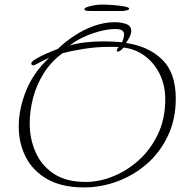

<svg xmlns="http://www.w3.org/2000/svg" viewBox="-20 -802 836 840"><path d="M348 18Q251 18 187.5 -18Q124 -54 93 -114.5Q62 -175 62 -248Q62 -326 94.5 -406Q127 -486 195 -549Q172 -539 151 -527.5Q130 -516 126 -516Q117 -516 117 -525Q117 -531 130.5 -540Q144 -549 163.5 -558.5Q183 -568 202.5 -576Q222 -584 233 -588Q265 -619 305 -645.5Q345 -672 391 -688.5Q437 -705 484 -705Q507 -705 530.5 -697.5Q554 -690 554 -667Q554 -653 546 -638Q538 -623 531 -614Q629 -600 689 -542Q749 -484 749 -371Q749 -280 714.5 -207.5Q680 -135 622.5 -85Q565 -35 493.5 -8.5Q422 18 348 18ZM285 -603Q314 -612 353 -616.5Q392 -621 432 -621Q453 -621 474 -620Q495 -619 514 -617Q523 -638 523 -651Q523 -675 485 -675Q453 -675 415.5 -665Q378 -655 344 -639Q310 -623 285 -603ZM355 -6Q414 -6 475 -30.5Q536 -55 587.5 -101.5Q639 -148 671 -215Q703 -282 703 -368Q703 -427 680 -475.5Q657 -524 616 -555.5Q575 -587 521 -594Q512 -584 505.5 -580Q499 -576 496 -576Q491 -576 491 -580Q491 -589 500 -596Q490 -597 480 -597Q470 -597 459 -597Q403 -597 348.5 -588.5Q294 -580 253 -569Q202 -531 170.5 -480Q139 -429 124.5 -373Q110 -317 110 -262Q110 -194 136 -135.5Q162 -77 216 -41.5Q270 -6 355 -6ZM374 -754Q360 -754 354.5 -756Q349 -758 349 -760Q349 -767 362 -771.5Q375 -776 393 -779Q411 -782 426 -782Q445 -782 473 -780Q501 -778 523 -774Q545 -770 545 -764Q545 -759 533.5 -756.5Q522 -754 519 -754Z"/></svg>

Font: Bilbo
Style: Regular
Weight: 400
Designer: Robert E. Leuschke
Foundry: Robert E. Leuschke
Version: Version 1.100